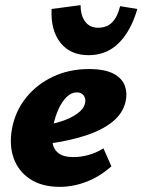

<svg xmlns="http://www.w3.org/2000/svg" viewBox="-20 -712 555 748"><path d="M214 16Q143 16 97 -14.5Q51 -45 33 -96.5Q15 -148 27 -212Q40 -280 82 -332Q124 -384 187 -413.5Q250 -443 326 -443Q388 -443 422 -425Q456 -407 466.5 -377.5Q477 -348 469 -315Q458 -269 417 -236.5Q376 -204 312 -183.5Q248 -163 167 -152L150 -223Q184 -228 219.5 -239.5Q255 -251 280.5 -269Q306 -287 311 -309Q314 -320 311 -330Q308 -340 300 -346Q292 -352 279 -352Q258 -352 240 -334.5Q222 -317 208.5 -288Q195 -259 187 -221Q180 -186 184 -158.5Q188 -131 207.5 -115.5Q227 -100 267 -100Q294 -100 324 -108Q354 -116 383 -134L414 -64Q379 -33 343 -15.5Q307 2 274.5 9Q242 16 214 16ZM325 -497Q254 -497 215.5 -545.5Q177 -594 181 -677L294 -692Q294 -651 312 -627.5Q330 -604 362 -604Q397 -604 417.5 -625.5Q438 -647 448 -688L515 -677Q490 -591 442.5 -544Q395 -497 325 -497Z"/></svg>

Font: Ysabeau Infant Black
Style: Italic
Weight: 900
Italic angle: -12°
Designer: Christian Thalmann (Catharsis Fonts)
Version: Version 2.001;gftools[0.9.30]; featfreeze: ss01,ss02,lnum